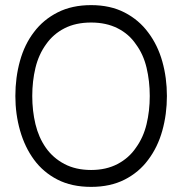

<svg xmlns="http://www.w3.org/2000/svg" viewBox="-20 -725 712 750"><path d="M559 -101Q523 -52 467 -23.5Q411 5 336 5Q260 5 204.5 -23.5Q149 -52 113 -101Q77 -150 58.5 -214.5Q40 -279 40 -350Q40 -422 58 -487Q76 -552 113 -600Q149 -648 205 -676.5Q261 -705 336 -705Q411 -705 467 -676Q523 -647 559 -598Q596 -549 614 -485Q632 -421 632 -350Q632 -279 614 -214.5Q596 -150 559 -101ZM511 -552Q484 -592 439.5 -614.5Q395 -637 336 -637Q276 -637 232 -614.5Q188 -592 160 -552Q131 -512 118.5 -460Q106 -408 106 -350Q106 -292 118.5 -240Q131 -188 159 -148Q187 -108 231.5 -84.5Q276 -61 336 -61Q395 -61 439.5 -84.5Q484 -108 511 -148Q540 -188 552.5 -240Q565 -292 565 -350Q565 -408 552.5 -460.5Q540 -513 511 -552Z"/></svg>

Font: Kulim Park Light
Style: Regular
Weight: 300
Designer: Noponies / Dale Sattler
Foundry: Noponies
Version: Version 1.000; ttfautohint (v1.8.3)